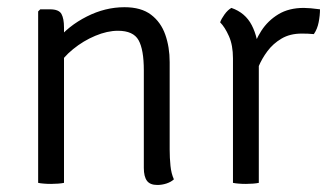

<svg xmlns="http://www.w3.org/2000/svg" viewBox="-20 -520 938 546"><path d="M122 -493.5Q147.5 -493.5 154.8 -480.2Q162 -467 162 -442V0Q155 1.5 145.5 2.2Q136 3 125.5 3Q114.5 3 105 2.2Q95.5 1.5 88.5 0V-487.5L94.5 -493.5ZM462.5 -95Q462.5 -70.5 464.8 -48.5Q467 -26.5 474.5 -10Q466.5 -2.5 453.5 1.8Q440.5 6 427.5 6Q406.5 6 397.8 -6Q389 -18 389 -42.5V-320Q389 -379 374 -405.8Q359 -432.5 315.5 -432.5Q285 -432.5 251 -418.2Q217 -404 187.8 -380.2Q158.5 -356.5 142 -327.5V-406Q174.5 -446.5 226.8 -473Q279 -499.5 334 -499.5Q381.5 -499.5 409.5 -478.2Q437.5 -457 450 -421.5Q462.5 -386 462.5 -343.5Z M890 -493.5Q890 -476 886.2 -456.8Q882.5 -437.5 872.5 -423Q864 -424 855.2 -424.2Q846.5 -424.5 838 -424.5Q804.5 -424.5 780.5 -410.2Q756.5 -396 740.5 -374.5Q724.5 -353 714.8 -329.5Q705 -306 700.5 -287L687 -303.5Q687 -335.5 695.8 -369.5Q704.5 -403.5 723.2 -432.5Q742 -461.5 771.8 -479.5Q801.5 -497.5 844 -497.5Q852 -497.5 863.8 -496.5Q875.5 -495.5 890 -493.5ZM606 -456.5Q609.5 -466.5 618.5 -479Q627.5 -491.5 638 -497.5Q677.5 -484 696 -448.2Q714.5 -412.5 716 -361.5V0Q709 1.5 699.5 2.2Q690 3 679.5 3Q668.5 3 659 2.2Q649.5 1.5 642.5 0V-354Q642.5 -391.5 631 -417.2Q619.5 -443 606 -456.5Z"/></svg>

Font: Signika
Style: Regular
Weight: 300
Designer: Anna Giedry
Foundry: Anna Giedry
Version: Version 2.000